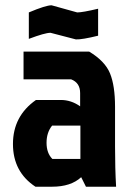

<svg xmlns="http://www.w3.org/2000/svg" viewBox="-20 -706 498 726"><path d="M284 -231H177Q156 -205 156 -166Q156 -127 178 -105H284ZM69 -511H317Q377 -475 396 -428.5Q415 -382 415 -302V-152Q415 -69 419 0H305L287 -36Q248 0 177 0H114Q29 -56 29 -161.5Q29 -267 116 -328H210Q249 -328 283 -304V-354Q283 -393 249 -406H69ZM267 -557 171 -582Q150 -582 89 -559V-659Q153 -686 175 -686L272 -659Q292 -659 351 -673V-571Q290 -556 267 -557Z"/></svg>

Font: Jockey One
Style: Regular
Weight: 400
Designer: TypeTogether
Foundry: TypeTogether
Version: Version 1.002